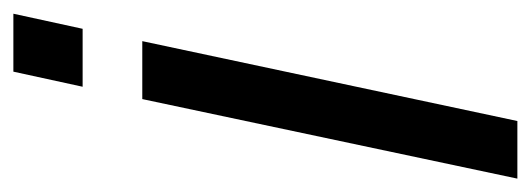

<svg xmlns="http://www.w3.org/2000/svg" viewBox="-274 -508 775 280"><g transform="rotate(-90 113.0 -367.5)"><path d="M127 -634H211.5L233.5 -735H149ZM-7 0H77L193.5 -547H109Z"/></g></svg>

Font: League Gothic SemiCondensed Italic
Style: Regular
Weight: 400
Width: 4
Designer: The League of Moveable Type
Version: Version 1.600; ttfautohint (v1.8.3)